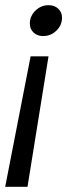

<svg xmlns="http://www.w3.org/2000/svg" viewBox="-26 -484 288 740"><path d="M89 -393Q89 -422 110.5 -443Q132 -464 161 -464Q184 -464 198.5 -450.5Q213 -437 213 -416Q213 -387 191.5 -366Q170 -345 140 -345Q118 -345 103.5 -358.5Q89 -372 89 -393ZM92 -267H161L80 236H-6Z"/></svg>

Font: Niramit
Style: Italic
Weight: 400
Italic angle: -10°
Version: Version 1.000; ttfautohint (v1.6)